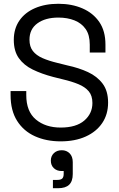

<svg xmlns="http://www.w3.org/2000/svg" viewBox="-20 -734 629 1016"><path d="M36 -231V-252H119V-231Q119 -144 170 -101.5Q221 -59 301 -59Q383 -59 426 -96Q469 -133 469 -189Q469 -228 449.5 -251Q430 -274 395 -288.5Q360 -303 313 -314L261 -327Q200 -343 153 -366Q106 -389 79.5 -426.5Q53 -464 53 -523Q53 -582 82.5 -625Q112 -668 165.5 -691Q219 -714 289 -714Q360 -714 416.5 -689.5Q473 -665 505.5 -617.5Q538 -570 538 -498V-456H455V-498Q455 -549 433.5 -580Q412 -611 374.5 -626Q337 -641 289 -641Q220 -641 178 -610.5Q136 -580 136 -524Q136 -487 154 -464Q172 -441 205 -426.5Q238 -412 284 -401L336 -388Q397 -375 445.5 -352.5Q494 -330 523 -291.5Q552 -253 552 -191Q552 -129 521 -83Q490 -37 433.5 -11.5Q377 14 301 14Q225 14 165 -13Q105 -40 70.5 -94.5Q36 -149 36 -231ZM260 262V218H283Q302 218 309.5 210.5Q317 203 317 186V171H306Q281 171 265 156Q249 141 249 116Q249 92 265 76.5Q281 61 307 61Q332 61 348.5 77.5Q365 94 365 124V187Q365 225 346 243.5Q327 262 287 262Z"/></svg>

Font: Space Grotesk Frontify
Style: Regular
Weight: 400
Designer: Florian Karsten
Version: Version 2.000